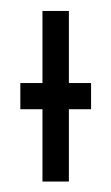

<svg xmlns="http://www.w3.org/2000/svg" viewBox="-20 -510 205 354"><path d="M107 -175.3H58.3V-308.6H17.5V-356.9H58.3V-489.8H107V-356.9H147.9V-308.6H107Z"/></svg>

Font: Marapfhont
Style: Book
Weight: 400
Version: Version 0.15